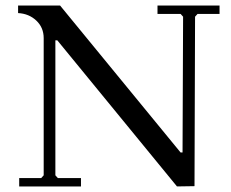

<svg xmlns="http://www.w3.org/2000/svg" viewBox="-20 -670 829 690"><path d="M49 0V-30H128L137 -40V-533Q137 -571 110.5 -596Q84 -621 45 -623V-650H196L629 -122H636L638 -610L629 -620H546V-650H769V-620H690L681 -610L679 -1L616 0L186 -525H179V-40L188 -30H271V0Z"/></svg>

Font: EB Squaramond
Style: Regular
Weight: 400
Designer: Jake Brussel Faria
Foundry: Jake Brussel Faria
Version: Version 0.002